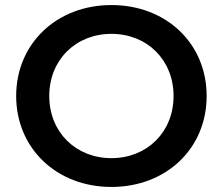

<svg xmlns="http://www.w3.org/2000/svg" viewBox="-20 -730 882 760"><path d="M421 10C638 10 798 -142 798 -350C798 -558 638 -710 421 -710C204 -710 44 -557 44 -350C44 -143 204 10 421 10ZM421 -104C280 -104 175 -207 175 -350C175 -493 280 -596 421 -596C562 -596 667 -493 667 -350C667 -207 562 -104 421 -104Z"/></svg>

Font: Montserrat Lite SemiBold
Style: Regular
Weight: 600
Designer: Julieta Ulanovsky
Foundry: Julieta Ulanovsky
Version: Version 7.200;PS 007.200;hotconv 1.0.88;makeotf.lib2.5.64775